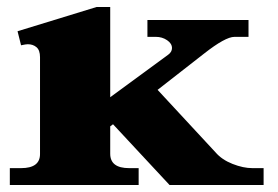

<svg xmlns="http://www.w3.org/2000/svg" viewBox="-20 -527 791 547"><path d="M731 -48V0H463L302 -173L294 -167V-89Q294 -48 348 -48H375V0H8V-48H40Q94 -48 94 -88V-364Q94 -384 84 -392.5Q74 -401 59 -401Q54 -401 40 -398L30 -438L255 -507H294V-250L459 -371Q470 -379 470 -390Q470 -403 456 -412.5Q442 -422 424 -422H400V-470H688V-422H648Q622 -422 561 -374L429 -271L594 -93Q612 -72 642.5 -60Q673 -48 699 -48Z"/></svg>

Font: Taviraj Black
Style: Regular
Weight: 900
Designer: Katatrad Team
Foundry: CadsonDemak
Version: Version 1.001